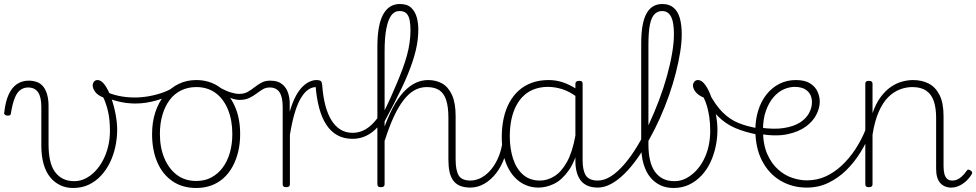

<svg xmlns="http://www.w3.org/2000/svg" viewBox="-66 -918 4866 957"><path d="M298 19Q264 19 235 5.5Q206 -8 184.5 -34Q163 -60 151.5 -100Q140 -140 140 -192V-385Q140 -435 123.5 -458.5Q107 -482 74 -482Q53 -482 36 -470Q19 -458 7.5 -429.5Q-4 -401 -12 -351Q-12 -346 -17 -343.5Q-22 -341 -32 -342Q-38 -343 -42.5 -347Q-47 -351 -45 -356Q-39 -412 -22.5 -447.5Q-6 -483 19.5 -499.5Q45 -516 77 -516Q100 -516 118.5 -509Q137 -502 149.5 -486.5Q162 -471 169 -446.5Q176 -422 176 -389V-198Q176 -154 183.5 -119.5Q191 -85 207.5 -62Q224 -39 248 -27Q272 -15 304 -15Q334 -15 360.5 -28.5Q387 -42 409 -65Q431 -88 447.5 -119.5Q464 -151 473 -188Q482 -225 482 -265Q482 -322 472.5 -362.5Q463 -403 449 -432Q421 -443 408.5 -460Q396 -477 396 -492Q396 -503 402.5 -511Q409 -519 420 -519Q439 -519 456.5 -494.5Q474 -470 488 -431Q502 -392 510 -349.5Q518 -307 518 -272Q518 -229 509 -187Q500 -145 482 -108Q464 -71 437.5 -42.5Q411 -14 376.5 2.5Q342 19 298 19Z M609 -402Q567 -402 525 -412Q483 -422 444 -441Q437 -445 435.5 -450Q434 -455 436.5 -460Q439 -465 444 -467Q449 -469 455 -465Q485 -449 524 -440.5Q563 -432 606 -432Q640 -432 676.5 -438.5Q713 -445 746.5 -457Q780 -469 805 -487Q812 -492 818.5 -488Q825 -484 826 -476.5Q827 -469 819 -464Q771 -434 716 -418Q661 -402 609 -402Z M912 19Q843 19 793.5 -15Q744 -49 718 -109.5Q692 -170 692 -250Q692 -310 708.5 -359.5Q725 -409 754.5 -444.5Q784 -480 824 -499.5Q864 -519 912 -519Q977 -519 1026.5 -485Q1076 -451 1103.5 -390.5Q1131 -330 1131 -250Q1131 -202 1121 -161Q1111 -120 1092.5 -86.5Q1074 -53 1047.5 -29.5Q1021 -6 987 6.5Q953 19 912 19ZM912 -16Q955 -16 987.5 -33.5Q1020 -51 1043.5 -82Q1067 -113 1079.5 -156Q1092 -199 1092 -250Q1092 -319 1070 -372.5Q1048 -426 1008 -455Q968 -484 912 -484Q871 -484 837 -467.5Q803 -451 779.5 -419.5Q756 -388 743.5 -345Q731 -302 731 -250Q731 -182 753.5 -129Q776 -76 816 -46Q856 -16 912 -16Z M1127 -420Q1114 -420 1096.5 -425Q1079 -430 1060 -439Q1041 -448 1022 -459Q1017 -461 1017 -466Q1017 -471 1018 -475.5Q1019 -480 1023 -482Q1027 -484 1030 -481Q1062 -464 1085.5 -457Q1109 -450 1126 -450Q1151 -450 1168.5 -460Q1186 -470 1202.5 -483Q1219 -496 1237 -506Q1255 -516 1282 -516Q1288 -516 1291.5 -511Q1295 -506 1295 -499Q1295 -492 1291 -487Q1287 -482 1279 -482Q1259 -482 1244 -473Q1229 -464 1212.5 -451.5Q1196 -439 1176 -429.5Q1156 -420 1127 -420Z M1360 15Q1351 15 1347 11.5Q1343 8 1343 0V-385Q1343 -435 1327 -458.5Q1311 -482 1279 -482Q1272 -482 1268 -487Q1264 -492 1264.5 -499Q1265 -506 1269.5 -511Q1274 -516 1282 -516Q1302 -516 1318 -510.5Q1334 -505 1347 -492.5Q1360 -480 1368 -460Q1376 -440 1378 -411V-361Q1392 -409 1408.5 -439.5Q1425 -470 1443 -487Q1461 -504 1478.5 -511.5Q1496 -519 1511 -519Q1517 -519 1520.5 -513.5Q1524 -508 1523.5 -501.5Q1523 -495 1519.5 -489.5Q1516 -484 1510 -484Q1490 -484 1471.5 -472Q1453 -460 1435.5 -432Q1418 -404 1404 -358.5Q1390 -313 1379 -246V0Q1379 8 1374.5 11.5Q1370 15 1360 15Z M1691 -226Q1648 -226 1615.5 -244Q1583 -262 1560.5 -296.5Q1538 -331 1525 -379.5Q1512 -428 1507 -489L1509 -519Q1529 -519 1534 -513Q1539 -507 1540 -493Q1544 -439 1555 -395.5Q1566 -352 1585 -320.5Q1604 -289 1630.5 -272.5Q1657 -256 1691 -256Q1719 -256 1743.5 -267Q1768 -278 1790.5 -300.5Q1813 -323 1833 -355L1838 -311Q1817 -282 1793.5 -263Q1770 -244 1744.5 -235Q1719 -226 1691 -226Z M2280 17Q2247 17 2225.5 7.5Q2204 -2 2191.5 -20.5Q2179 -39 2174 -64.5Q2169 -90 2169 -123V-331Q2169 -385 2158 -419Q2147 -453 2123.5 -468.5Q2100 -484 2062 -484Q2028 -484 1999.5 -468Q1971 -452 1945.5 -419Q1920 -386 1897 -336.5Q1874 -287 1852 -218L1830 -227Q1853 -298 1878 -352.5Q1903 -407 1932.5 -444Q1962 -481 1996 -500Q2030 -519 2068 -519Q2108 -519 2138.5 -501.5Q2169 -484 2187 -444.5Q2205 -405 2205 -340V-123Q2205 -70 2220 -44Q2235 -18 2280 -18Q2287 -18 2291 -12.5Q2295 -7 2295 -0.5Q2295 6 2291 11.5Q2287 17 2280 17ZM1832 15Q1823 15 1819 11.5Q1815 8 1815 0V-685Q1815 -793 1843.5 -845.5Q1872 -898 1927 -898Q1964 -898 1983.5 -879.5Q2003 -861 2011 -832.5Q2019 -804 2019 -771Q2019 -746 2016 -720.5Q2013 -695 2006.5 -667.5Q2000 -640 1990 -610Q1980 -580 1966.5 -547Q1953 -514 1935.5 -477.5Q1918 -441 1897 -400Q1876 -359 1851 -313V0Q1851 8 1846.5 11.5Q1842 15 1832 15ZM1851 -368Q1868 -402 1883.5 -437Q1899 -472 1913.5 -506.5Q1928 -541 1940.5 -574.5Q1953 -608 1962 -640.5Q1971 -673 1975.5 -705Q1980 -737 1980 -766Q1980 -792 1976.5 -814Q1973 -836 1961.5 -849.5Q1950 -863 1925 -863Q1900 -863 1884 -841Q1868 -819 1859.5 -774.5Q1851 -730 1851 -663Z M2277 17Q2268 17 2263 11.5Q2258 6 2258 -0.5Q2258 -7 2263 -12.5Q2268 -18 2277 -18Q2309 -18 2337 -34.5Q2365 -51 2386.5 -79Q2408 -107 2421.5 -142.5Q2435 -178 2439 -215Q2440 -225 2446.5 -227.5Q2453 -230 2459 -226.5Q2465 -223 2465 -213Q2462 -171 2447.5 -130Q2433 -89 2408 -56Q2383 -23 2349.5 -3Q2316 17 2277 17Z M2618 17Q2565 17 2523.5 -13Q2482 -43 2458.5 -99Q2435 -155 2435 -235Q2435 -285 2444.5 -328.5Q2454 -372 2473 -407Q2492 -442 2520 -467Q2548 -492 2585 -505.5Q2622 -519 2669 -519Q2705 -519 2738.5 -508Q2772 -497 2808 -474V-436Q2769 -464 2733.5 -474.5Q2698 -485 2665 -485Q2630 -485 2600 -474.5Q2570 -464 2547 -443.5Q2524 -423 2508 -393Q2492 -363 2483.5 -324.5Q2475 -286 2475 -238Q2475 -177 2491.5 -126.5Q2508 -76 2541.5 -47Q2575 -18 2626 -18Q2662 -18 2697 -39.5Q2732 -61 2759.5 -110Q2787 -159 2802 -242L2822 -201Q2802 -115 2768 -67.5Q2734 -20 2695 -1.5Q2656 17 2618 17ZM2915 17Q2885 17 2863.5 8Q2842 -1 2828.5 -18.5Q2815 -36 2808.5 -60.5Q2802 -85 2802 -117V-500Q2802 -508 2807 -511.5Q2812 -515 2821 -515Q2831 -515 2834.5 -511.5Q2838 -508 2838 -500V-118Q2838 -69 2854 -43.5Q2870 -18 2915 -18Q2921 -18 2925 -12.5Q2929 -7 2929 -0.5Q2929 6 2926 11.5Q2923 17 2915 17Z M2913 17Q2905 17 2900.5 11.5Q2896 6 2896 -0.5Q2896 -7 2900.5 -12.5Q2905 -18 2913 -18Q2946 -18 2979.5 -39.5Q3013 -61 3046.5 -100Q3080 -139 3111 -190.5Q3142 -242 3169 -300Q3196 -358 3219 -419Q3242 -480 3258.5 -539.5Q3275 -599 3284 -652Q3293 -705 3293 -745Q3293 -754 3299 -759Q3305 -764 3312.5 -764Q3320 -764 3326 -759Q3332 -754 3332 -745Q3332 -706 3324 -656.5Q3316 -607 3302 -552.5Q3288 -498 3268 -441Q3248 -384 3223 -328.5Q3198 -273 3169.5 -222Q3141 -171 3110 -127.5Q3079 -84 3046 -51.5Q3013 -19 2979.5 -1Q2946 17 2913 17Z M3291 19Q3255 19 3226 5.5Q3197 -8 3175.5 -34Q3154 -60 3142 -100Q3130 -140 3130 -192V-701Q3130 -802 3156 -850Q3182 -898 3235 -898Q3270 -898 3291.5 -879.5Q3313 -861 3322.5 -827.5Q3332 -794 3332 -746Q3332 -737 3326 -732Q3320 -727 3312.5 -727Q3305 -727 3299 -732Q3293 -737 3293 -746Q3293 -784 3287.5 -809.5Q3282 -835 3269 -849Q3256 -863 3234 -863Q3212 -863 3196.5 -847.5Q3181 -832 3173.5 -795.5Q3166 -759 3166 -695V-198Q3166 -154 3174 -119.5Q3182 -85 3198.5 -62Q3215 -39 3239 -27Q3263 -15 3296 -15Q3326 -15 3352.5 -28.5Q3379 -42 3401.5 -65Q3424 -88 3440.5 -119.5Q3457 -151 3465.5 -188Q3474 -225 3474 -265Q3474 -304 3469.5 -334Q3465 -364 3458 -388.5Q3451 -413 3441 -432Q3414 -443 3401 -460Q3388 -477 3388 -492Q3388 -503 3395 -511Q3402 -519 3413 -519Q3432 -519 3449.5 -494.5Q3467 -470 3480.5 -431Q3494 -392 3502 -349.5Q3510 -307 3510 -272Q3510 -229 3501 -187Q3492 -145 3474.5 -108Q3457 -71 3430 -42.5Q3403 -14 3368.5 2.5Q3334 19 3291 19Z M3711 -247Q3648 -259 3599.5 -279.5Q3551 -300 3512 -339Q3473 -378 3442 -446Q3437 -455 3442 -461.5Q3447 -468 3455 -468.5Q3463 -469 3465 -460Q3499 -395 3535.5 -358.5Q3572 -322 3616 -304.5Q3660 -287 3715 -278Q3722 -277 3725 -271.5Q3728 -266 3727 -260Q3726 -254 3721.5 -250Q3717 -246 3711 -247Z M3722 -282Q3793 -272 3842 -280Q3891 -288 3921.5 -307.5Q3952 -327 3966.5 -354Q3981 -381 3981 -408Q3981 -445 3958 -465Q3935 -485 3896 -485Q3868 -485 3840 -472.5Q3812 -460 3789 -433Q3766 -406 3751.5 -365.5Q3737 -325 3737 -270Q3737 -199 3758 -151Q3779 -103 3812 -73.5Q3845 -44 3883 -31.5Q3921 -19 3955 -19Q3965 -19 3969.5 -13Q3974 -7 3974 -0.5Q3974 6 3969.5 11.5Q3965 17 3955 17Q3882 17 3823.5 -18Q3765 -53 3732 -117.5Q3699 -182 3699 -270Q3699 -321 3713 -366.5Q3727 -412 3753.5 -446Q3780 -480 3817.5 -499.5Q3855 -519 3901 -519Q3945 -519 3971 -503Q3997 -487 4008.5 -462Q4020 -437 4020 -411Q4020 -380 4003 -346.5Q3986 -313 3950.5 -287Q3915 -261 3859 -249Q3803 -237 3722 -250Z M3955 17Q3947 17 3942 12Q3937 7 3937 0Q3937 -7 3942 -13Q3947 -19 3955 -19Q4006 -19 4049 -38.5Q4092 -58 4129.5 -93Q4167 -128 4197 -173.5Q4227 -219 4248 -271Q4253 -280 4260 -279Q4267 -278 4271.5 -272Q4276 -266 4273 -259Q4253 -207 4222.5 -158Q4192 -109 4152.5 -70Q4113 -31 4063.5 -7Q4014 17 3955 17Z M4675 17Q4658 17 4644 11Q4630 5 4620 -6.5Q4610 -18 4605 -35.5Q4600 -53 4600 -77V-331Q4600 -381 4588 -415Q4576 -449 4550 -466.5Q4524 -484 4481 -484Q4451 -484 4420 -472.5Q4389 -461 4362 -434.5Q4335 -408 4314.5 -362Q4294 -316 4283 -247V0Q4283 8 4278.5 11.5Q4274 15 4264 15Q4255 15 4251 11.5Q4247 8 4247 0V-500Q4247 -508 4251 -511.5Q4255 -515 4264 -515Q4274 -515 4278.5 -511.5Q4283 -508 4283 -500V-354Q4300 -403 4324 -435Q4348 -467 4375.5 -485.5Q4403 -504 4431 -511.5Q4459 -519 4485 -519Q4529 -519 4563 -501.5Q4597 -484 4617 -444.5Q4637 -405 4637 -340V-91Q4637 -68 4641 -52Q4645 -36 4654.5 -27Q4664 -18 4681 -18Q4693 -18 4704 -22.5Q4715 -27 4727 -37.5Q4739 -48 4751 -65Q4755 -72 4760 -72.5Q4765 -73 4772 -68Q4777 -65 4779 -60Q4781 -55 4777 -49Q4765 -29 4748 -14Q4731 1 4712.5 9Q4694 17 4675 17Z"/></svg>

Font: Playwrite HR Lijeva Thin
Style: Regular
Weight: 250
Designer: Veronika Burian, José Scaglione
Foundry: TypeTogether
Version: Version 1.002